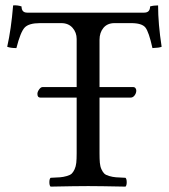

<svg xmlns="http://www.w3.org/2000/svg" viewBox="-20 -692 627 714"><path d="M350.1 -122.1Q350.1 -100.6 351.3 -86.7Q352.5 -72.8 357.4 -62.3Q362.3 -51.8 367.9 -46.4Q373.5 -41 386.2 -37.4Q398.9 -33.7 411.4 -32.7Q423.8 -31.7 446.8 -30.8Q451.2 -26.4 451.2 -14.4Q451.2 -2.4 446.8 2Q347.2 0 308.1 0Q265.6 0 168 2Q163.6 -2.4 163.6 -14.4Q163.6 -26.4 168 -30.8Q190.9 -31.7 203.4 -32.7Q215.8 -33.7 228.5 -37.4Q241.2 -41 246.8 -46.4Q252.4 -51.8 257.3 -62.3Q262.2 -72.8 263.7 -86.7Q265.1 -100.6 265.1 -122.1V-329.1H129.9Q119.1 -329.1 119.1 -342.8Q119.1 -350.6 125.5 -359.4Q131.8 -368.2 138.2 -368.2H265.1V-546.9Q265.1 -571.3 249.8 -588.6Q234.4 -606 208 -606H128.9Q87.4 -606 71.8 -589.6Q56.2 -573.2 41 -513.2Q19 -513.2 6.8 -518.1Q21.5 -583 28.8 -671.9Q45.4 -673.3 60.1 -668Q60.1 -645 81.1 -645H516.1Q538.1 -645 538.1 -668Q551.3 -671.9 567.9 -671.9Q567.9 -603.5 581.1 -518.1Q573.2 -514.2 546.9 -513.2Q533.7 -573.2 520.8 -589.6Q507.8 -606 467.8 -606H405.8Q379.4 -606 364.7 -588.4Q350.1 -570.8 350.1 -543.9V-368.2H475.1Q481 -368.2 483.9 -364Q486.8 -359.9 486.8 -355Q486.8 -345.7 480.7 -337.4Q474.6 -329.1 465.8 -329.1H350.1Z"/></svg>

Font: Linux Libertine G
Style: Regular
Weight: 400
Designer: Philipp H. Poll
Foundry: Philipp H. Poll
Version: Version 4.7.5